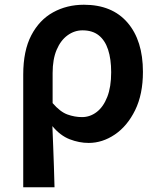

<svg xmlns="http://www.w3.org/2000/svg" viewBox="-20 -589 672 810"><path d="M78 201V-274Q78 -375 112 -440Q146 -505 204 -537Q262 -569 334 -569Q453 -569 518 -493.5Q583 -418 583 -286Q583 -191 550 -124Q517 -57 464.5 -21.5Q412 14 354 14Q314 14 274 -1.5Q234 -17 201 -57Q203 -11 204.5 31Q206 73 207.5 114.5Q209 156 210 201ZM326 -95Q360 -95 388 -116.5Q416 -138 432.5 -180Q449 -222 449 -284Q449 -340 436 -379.5Q423 -419 396.5 -440Q370 -461 328 -461Q294 -461 265 -440Q236 -419 219 -379Q202 -339 202 -281V-154Q234 -117 264.5 -106Q295 -95 326 -95Z"/></svg>

Font: Noto Sans HK SemiBold
Style: Regular
Weight: 600
Version: Version 2.004-H2;hotconv 1.0.118;makeotfexe 2.5.65603